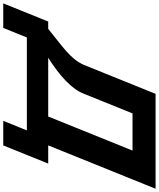

<svg xmlns="http://www.w3.org/2000/svg" viewBox="31 -824 967 1169"><g transform="rotate(90 514.5 -239.5)"><path d="M500.3 -265.4 620.5 -562.9H846.8L639.4 -49.5H281.3C393.6 -119.2 474.4 -196.6 500.3 -265.4ZM925.9 -49.5H815.2L1079.2 -703.2H501.4L324.5 -265.4C288.8 -183.8 208.7 -133.7 105.5 -49.5H61.1L-49.5 224.2H100.1L158.1 80.5H723.8L665.8 224.2H815.4Z"/></g></svg>

Font: Hussar
Style: BdWideOblFour
Weight: 700
Foundry: Cannot Into Space Fonts
Version: Version 2.00